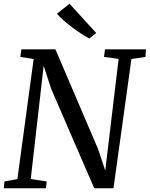

<svg xmlns="http://www.w3.org/2000/svg" viewBox="-20 -1007 801 1027"><path d="M0.5 0 3.5 -36.5 73 -49 160 -691.5 88.5 -702.5 94.5 -743H276.5L504.5 -210L543 -94.5L614.5 -692L536.5 -702.5L541.5 -743H761L758 -702.5L683 -691.5L587 0H484L253.5 -532.5L213.5 -655L144.5 -49.5L229.5 -36.5L226 0ZM457.5 -801Q439 -811 414.5 -826.8Q390 -842.5 365 -861.5Q340 -880.5 318.8 -899.2Q297.5 -918 284.5 -933.5L352 -987L494.5 -830.5Z"/></svg>

Font: Merriweather 36pt
Style: Italic
Weight: 400
Italic angle: -7.8°
Version: Version 2.101